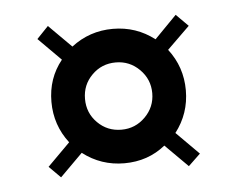

<svg xmlns="http://www.w3.org/2000/svg" viewBox="-33 -374 451 364"><g transform="rotate(-5 192.0 -192.0)"><path d="M47.9 -69.8 90.8 -112.8Q64 -147.5 64 -191.9Q64 -236.8 90.8 -270L47.9 -313L69.8 -335.9L112.8 -293Q147.5 -319.8 191.9 -319.8Q236.3 -319.8 271 -293L313 -335.9L335.9 -313L293 -271Q319.8 -236.3 319.8 -191.9Q319.8 -147.5 293 -112.8L335.9 -69.8L313 -47.9L270 -90.8Q236.8 -64 191.9 -64Q147.5 -64 112.8 -90.8L69.8 -47.9ZM191.9 -127.9Q218.3 -127.9 237.1 -146.7Q255.9 -165.5 255.9 -191.9Q255.9 -218.3 237.1 -237.1Q218.3 -255.9 191.9 -255.9Q165 -255.9 146.5 -237.3Q127.9 -218.8 127.9 -191.9Q127.9 -165 146.5 -146.5Q165 -127.9 191.9 -127.9Z"/></g></svg>

Font: Gawaa
Style: Regular
Weight: 400
Designer: T. Christopher White
Version: Version 1.0